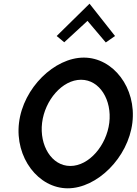

<svg xmlns="http://www.w3.org/2000/svg" viewBox="-20 -1017 744 1040"><path d="M287 -822 328 -788 454 -904 553 -787 603 -822 465 -997ZM208 -352C223 -474 317 -585 419 -585C521 -585 587 -474 572 -352C557 -230 463 -118 361 -118C259 -118 193 -230 208 -352ZM83 -352C60 -163 188 3 347 3C506 3 674 -163 697 -352C720 -541 593 -705 434 -705C275 -705 106 -541 83 -352Z"/></svg>

Font: Bluebird
Style: LiNrwObl
Weight: 300
Designer: Jasper
Foundry: Cannot Into Space Fonts
Version: Version 0.98